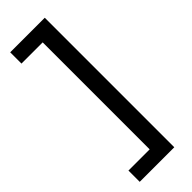

<svg xmlns="http://www.w3.org/2000/svg" viewBox="-273 -695 864 864"><g transform="rotate(-45 159.0 -263.0)"><path d="M25 149.2V77.5H160V-603.3H25V-675H245V149.2Z"/></g></svg>

Font: Funnel Display Light
Style: Regular
Weight: 400
Version: Version 1.000